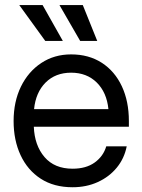

<svg xmlns="http://www.w3.org/2000/svg" viewBox="-20 -748 576 779"><path d="M274.4 11.7Q198.7 11.7 145.3 -22.9Q91.8 -57.6 63.5 -118.4Q35.2 -179.2 35.2 -256.8Q35.2 -335.4 64.9 -396.5Q94.7 -457.5 147.5 -492.4Q200.2 -527.3 268.6 -527.3Q340.3 -527.3 393.1 -493.2Q445.8 -459 474.4 -397.9Q502.9 -336.9 502.9 -256.8V-233.9H117.2Q120.1 -158.2 160.6 -110.8Q201.2 -63.5 274.4 -63.5Q329.6 -63.5 364.5 -88.9Q399.4 -114.3 411.1 -154.3H494.1Q484.4 -105 453.6 -67.6Q422.9 -30.3 376.7 -9.3Q330.6 11.7 274.4 11.7ZM118.2 -305.2H419.9Q413.1 -373 372.6 -413.1Q332 -453.1 268.6 -453.1Q205.1 -453.1 165 -413.1Q125 -373 118.2 -305.2ZM163.6 -582 58.1 -727.5H152.8L234.9 -582ZM305.2 -582 221.2 -727.5H315.9L374.5 -582Z"/></svg>

Font: Inter Display
Style: Regular
Weight: 400
Designer: Rasmus Andersson
Foundry: rsms
Version: Version 4.001;git-9221beed3